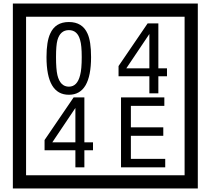

<svg xmlns="http://www.w3.org/2000/svg" viewBox="-20 -980 1195 1090"><path d="M1103 90H53V-960H1103ZM1028 15V-885H128V15ZM497 -656Q497 -442 371 -442Q244 -442 244 -656Q244 -744 265 -789Q294 -855 371 -855Q448 -855 477 -789Q497 -745 497 -656ZM444 -656Q444 -723 435 -752Q420 -809 371 -809Q322 -809 306 -752Q298 -723 298 -656Q298 -587 306 -553Q322 -488 371 -488Q419 -488 435 -554Q444 -587 444 -656ZM928 -547H879V-450H828V-547H653V-605L818 -847H879V-592H928ZM828 -592V-787L697 -592ZM508 -127H459V-30H408V-127H233V-185L398 -427H459V-172H508ZM408 -172V-367L277 -172ZM918 -30H667V-427H913V-379H723V-257H907V-209H723V-78H918Z"/></svg>

Font: Unicode BMP Fallback SIL
Style: Regular
Weight: 400
Foundry: NRSI, SIL International
Version: Version 5.1 Based on Unicode 5.1